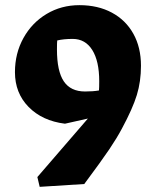

<svg xmlns="http://www.w3.org/2000/svg" viewBox="-20 -569 604 745"><path d="M125 118 321 -109 232 -89Q144 -100 91 -154Q38 -208 38 -289Q38 -362 71 -421.5Q104 -481 161 -515Q218 -549 288 -549Q360 -549 414 -520Q468 -491 497.5 -438Q527 -385 527 -314Q527 -253 511 -200.5Q495 -148 453 -70Q434 -34 404 10.5Q374 55 307 145L134 156ZM364 -218Q365 -228 365 -254Q365 -332 338 -375Q311 -418 262 -418Q227 -418 202 -412Q201 -403 201 -377Q201 -293 227.5 -253.5Q254 -214 310 -214Q341 -214 364 -218Z"/></svg>

Font: Suez One
Style: Regular
Weight: 400
Designer: Michal Sahar
Foundry: Hagilda
Version: Version 1.001